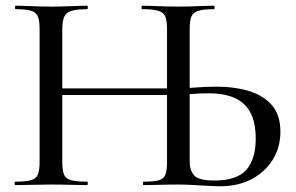

<svg xmlns="http://www.w3.org/2000/svg" viewBox="-20 -645 1032 669"><path d="M747 4Q730 4 704.5 2.5Q679 1 651.5 -0.5Q624 -2 602 -2Q567 -2 536 -1Q505 0 480 0Q478 0 478 -6Q478 -12 480 -12Q516 -12 533.5 -17Q551 -22 556.5 -37Q562 -52 562 -81V-542Q562 -571 556.5 -586Q551 -601 532.5 -607Q514 -613 476 -613Q473 -613 473 -619Q473 -625 476 -625Q500 -625 531.5 -623.5Q563 -622 602 -622Q636 -622 668.5 -623.5Q701 -625 725 -625Q728 -625 728 -619Q728 -613 725 -613Q690 -613 671.5 -607.5Q653 -602 647 -587.5Q641 -573 641 -544V-81Q641 -52 656.5 -34Q672 -16 727 -16Q805 -16 838 -53Q871 -90 871 -161Q871 -221 851 -255.5Q831 -290 794.5 -305Q758 -320 708 -320Q679 -320 649.5 -317.5Q620 -315 597 -314L594 -335Q622 -337 659.5 -340Q697 -343 736 -343Q797 -343 847 -328Q897 -313 927 -279Q957 -245 957 -186Q957 -131 930 -88Q903 -45 856 -20.5Q809 4 747 4ZM33 0Q31 0 31 -6Q31 -12 33 -12Q69 -12 87.5 -17Q106 -22 112 -37Q118 -52 118 -81V-544Q118 -573 112 -587.5Q106 -602 88 -607.5Q70 -613 35 -613Q32 -613 32 -619Q32 -625 35 -625Q60 -625 91 -623.5Q122 -622 156 -622Q196 -622 227.5 -623.5Q259 -625 284 -625Q286 -625 286 -619Q286 -613 284 -613Q247 -613 228.5 -607Q210 -601 203.5 -586Q197 -571 197 -542V-81Q197 -52 203 -37Q209 -22 228 -17Q247 -12 284 -12Q286 -12 286 -6Q286 0 284 0Q258 0 227 -1Q196 -2 156 -2Q122 -2 90 -1Q58 0 33 0ZM155 -314V-337H591V-314Z"/></svg>

Font: Cormorant Medium
Style: Regular
Weight: 500
Designer: Christian Thalmann (Catharsis Fonts)
Foundry: Catharsis Fonts
Version: Version 4.000